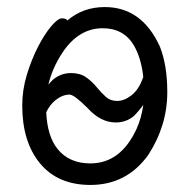

<svg xmlns="http://www.w3.org/2000/svg" viewBox="-20 -506 540 544"><path d="M236 18Q144 18 93.5 -43Q43 -104 43 -207Q43 -251 56 -294Q69 -337 87.5 -373Q106 -409 125 -431.5Q144 -454 155 -454Q168 -454 171 -448Q215 -486 277 -486Q382 -486 433 -374Q454 -321 454 -245Q454 -150 400 -67Q339 18 236 18ZM236 -43Q322 -43 367 -141Q381 -172 386 -209Q374 -192 359 -177Q337 -159 308 -159Q265 -159 228 -200Q190 -238 177 -238Q157 -238 137 -222Q121 -209 111 -188Q114 -120 143 -84Q176 -43 236 -43ZM312 -220Q332 -220 352.5 -236Q373 -252 384 -283Q385 -286 386 -288Q380 -342 359 -378Q330 -426 271 -426Q203 -426 157 -357Q128 -313 117 -266Q123 -274 131 -281Q153 -299 181 -299Q207 -299 224 -287Q241 -275 254 -259Q267 -243 280 -231.5Q293 -220 312 -220Z"/></svg>

Font: LXGW WenKai Mono TC
Style: Regular
Weight: 400
Designer: LXGW / Fontworks Inc.
Foundry: LXGW / Fontworks Inc.
Version: Version 1.330